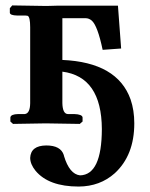

<svg xmlns="http://www.w3.org/2000/svg" viewBox="-20 -454 551 705"><path d="M90.8 -75.2V-354Q90.8 -392.1 81.5 -396Q77.6 -397 73.2 -397H43Q17.1 -397.5 16.1 -407.2V-423.8L24.9 -434.1L149.9 -432.1Q156.7 -432.1 169.9 -432.6Q182.1 -433.1 188 -433.1H413.1L424.8 -275.9L356.9 -271Q338.4 -359.4 316.9 -378.4Q306.6 -387.2 293.9 -387.2H209V-233.9Q411.1 -225.1 459.5 -88.9Q473.1 -49.3 473.1 -1Q473.1 116.2 401.4 182.1Q347.2 230.5 269 231Q158.7 231 110.4 172.9Q91.3 149.4 90.8 126Q92.8 80.6 149.9 80.1Q203.1 80.1 214.4 115.7Q214.8 117.2 214.8 118.2Q234.9 185.5 273.9 189.9Q353.5 188 354 20Q353 -172.4 209 -190.9V-75.2Q210 -36.1 229 -35.2H252.9Q281.7 -34.2 283.2 -22.9V-7.8L272.9 1Q272 1 147.9 -1L27.8 1L18.1 -7.8V-22.9Q20 -34.7 46.9 -35.2H70.8Q90.3 -37.1 90.8 -75.2Z"/></svg>

Font: Linux Libertine O
Style: Bold
Weight: 700
Designer: Philipp H. Poll
Foundry: Philipp H. Poll
Version: Version 5.0.0